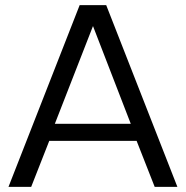

<svg xmlns="http://www.w3.org/2000/svg" viewBox="-20 -732 728 752"><path d="M674.8 0H585.9L515.1 -180.2H172.9L102.1 0H13.2L292 -711.9H396ZM492.2 -247.1 344.2 -629.9 194.8 -247.1Z"/></svg>

Font: Creato Display
Style: Regular
Weight: 400
Version: Version 1.000